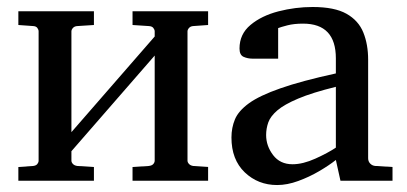

<svg xmlns="http://www.w3.org/2000/svg" viewBox="-20 -514 1156 546"><path d="M571.8 0H356.9V-39.1L402.8 -42Q412.1 -43 416 -47.6Q419.9 -52.2 419.9 -57.1V-356L183.1 -84V-57.1Q183.1 -52.2 187.5 -47.6Q191.9 -43 200.2 -42L247.1 -39.1V0H32.2V-39.1L74.2 -42Q82.5 -43 86.2 -47.6Q89.8 -52.2 89.8 -57.1V-424.8Q89.8 -429.7 86.2 -434.6Q82.5 -439.5 74.2 -439.9L32.2 -442.9V-481.9H247.1V-442.9L200.2 -439.9Q191.9 -439.5 187.5 -434.6Q183.1 -429.7 183.1 -424.8V-138.2L419.9 -410.2V-424.8Q419.9 -429.7 416 -434.6Q412.1 -439.5 402.8 -439.9L356.9 -442.9V-481.9H571.8V-442.9L529.8 -439.9Q522 -439.5 517.6 -434.6Q513.2 -429.7 513.2 -424.8V-57.1Q513.2 -52.2 517.6 -47.6Q522 -43 529.8 -42L571.8 -39.1Z M1096.2 0H948.2L935.1 -59.1Q916 -43.9 887.7 -27.3Q859.4 -10.7 828.1 0.7Q796.9 12.2 768.1 12.2Q713.9 12.2 676 -23.9Q638.2 -60.1 638.2 -123Q638.2 -150.9 648.2 -174.8Q658.2 -198.7 688.2 -220.5Q718.3 -242.2 777.6 -262.9Q836.9 -283.7 935.1 -305.2Q935.1 -308.6 935.1 -322Q935.1 -335.4 935.1 -348.1Q935.1 -446.8 841.8 -446.8Q815.9 -446.8 797.1 -441.9Q778.3 -437 771 -434.1V-347.2H698.2Q684.6 -347.2 672.9 -352.3Q661.1 -357.4 661.1 -376Q661.1 -417 692.4 -443.1Q723.6 -469.2 771.7 -481.7Q819.8 -494.1 869.1 -494.1Q931.2 -494.1 965.3 -474.9Q999.5 -455.6 1013.2 -421.6Q1026.9 -387.7 1026.9 -344.2V-64Q1026.9 -54.7 1033 -48.6Q1039.1 -42.5 1047.9 -42L1096.2 -39.1ZM935.1 -94.2V-267.1Q867.7 -250.5 827.9 -233.6Q788.1 -216.8 768.6 -200Q749 -183.1 742.9 -165.8Q736.8 -148.4 736.8 -129.9Q736.8 -99.1 756.6 -73Q776.4 -46.9 812 -46.9Q841.3 -46.9 877 -63Q912.6 -79.1 935.1 -94.2Z"/></svg>

Font: Charis
Style: Regular
Weight: 400
Designer: Walt Agee, Miriam Martin, Annie Olsen, Victor Gaultney, Lorna Priest, Alan Ward, Bob Hallissy, Martin Hosken, Sharon Cor
Foundry: SIL Global
Version: Version 7.000